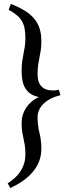

<svg xmlns="http://www.w3.org/2000/svg" viewBox="-20 -801 376 975"><path d="M287.1 -317.9Q229 -302.7 200 -273.2Q170.9 -243.7 170.9 -206.1Q170.9 -186 172.4 -172.1Q173.8 -158.2 175.8 -147Q177.7 -135.7 180.4 -126Q183.1 -116.2 185.1 -104.7Q187 -93.3 188.5 -79.1Q189.9 -64.9 189.9 -44.9Q189.9 -11.7 179 17.1Q168 45.9 147.5 70.8Q127 95.7 97.7 116.5Q68.4 137.2 32.2 153.8L19 129.9Q38.1 118.2 54.4 103.3Q70.8 88.4 83 70.1Q95.2 51.8 102.1 30Q108.9 8.3 108.9 -17.1Q108.9 -45.4 106 -63.2Q103 -81.1 99.4 -96.9Q95.7 -112.8 92.8 -131.1Q89.8 -149.4 89.8 -178.2Q89.8 -198.2 95.7 -217.8Q101.6 -237.3 113 -254.4Q124.5 -271.5 140.9 -285.4Q157.2 -299.3 178.2 -308.1Q153.3 -313 136.5 -324Q119.6 -335 109.1 -351.8Q98.6 -368.7 94.2 -390.9Q89.8 -413.1 89.8 -440.4Q89.8 -469.2 92.8 -489.7Q95.7 -510.3 99.4 -528.3Q103 -546.4 106 -564.5Q108.9 -582.5 108.9 -606.4Q108.9 -633.8 105.2 -654.8Q101.6 -675.8 92 -692.6Q82.5 -709.5 65.9 -723.4Q49.3 -737.3 23.9 -751.5L35.2 -781.2Q76.2 -765.1 105.7 -746.8Q135.3 -728.5 153.8 -706.1Q172.4 -683.6 181.2 -656Q189.9 -628.4 189.9 -593.3Q189.9 -564.5 187 -545.4Q184.1 -526.4 180.4 -509Q176.8 -491.7 173.8 -471.9Q170.9 -452.1 170.9 -422.4Q170.9 -382.8 190.7 -362.3Q210.4 -341.8 247.1 -341.8H256.3Q259.3 -341.8 261.7 -342Q264.2 -342.3 267.6 -342.8L278.8 -345.2Z"/></svg>

Font: Gentium Plus APac
Style: Regular
Weight: 400
Designer: J. Victor Gaultney, Annie Olsen, Iska Routamaa, Becca Hirsbrunner
Foundry: SIL International
Version: Version 5.000